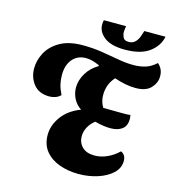

<svg xmlns="http://www.w3.org/2000/svg" viewBox="-128 -982 1008 1109"><g transform="rotate(15 376.5 -427.0)"><path d="M165 -368Q102 -368 70 -408Q38 -448 38 -503Q38 -550 62.5 -596.5Q87 -643 140 -673.5Q193 -704 276 -704Q336 -704 390.5 -695.5Q445 -687 493.5 -678Q542 -669 586 -669Q625 -669 658 -679Q691 -689 721 -717Q754 -689 753 -644Q753 -607 724 -575.5Q695 -544 632 -544Q601 -544 569 -550.5Q537 -557 505 -568Q483 -544 473 -516Q463 -488 463 -460Q462 -419 483 -385Q506 -385 533.5 -384.5Q561 -384 580 -384Q597 -384 615 -384Q633 -384 645 -386Q648 -372 648 -363Q648 -321 622 -301.5Q596 -282 552 -282Q512 -282 459 -296Q433 -276 419 -249.5Q405 -223 405 -195Q405 -157 430.5 -131.5Q456 -106 505 -106Q542 -106 579 -122.5Q616 -139 647 -169Q677 -156 677 -119Q677 -76 643 -44.5Q609 -13 555.5 4Q502 21 443 21Q382 21 329.5 2.5Q277 -16 245 -54.5Q213 -93 213 -152Q213 -209 251 -261.5Q289 -314 362 -342Q332 -361 316 -392.5Q300 -424 300 -460Q301 -503 325.5 -544Q350 -585 396 -612L393 -617Q367 -628 349.5 -632.5Q332 -637 313 -637Q263 -637 233 -602Q203 -567 203 -507Q203 -478 209 -452Q215 -426 231 -394Q218 -380 199.5 -374Q181 -368 165 -368ZM515 -742Q433 -742 392.5 -773.5Q352 -805 352 -848Q352 -860 355 -875H488Q487 -865 485.5 -856.5Q484 -848 484 -840Q484 -825 491.5 -808Q499 -791 525 -791Q549 -791 563 -804.5Q577 -818 584.5 -837.5Q592 -857 597 -875H724Q713 -819 662 -780.5Q611 -742 515 -742Z"/></g></svg>

Font: Sansita Swashed
Style: Bold
Weight: 700
Designer: Pablo Cosgaya
Foundry: Omnibus-Type
Version: Version 1.003; ttfautohint (v1.8.3)